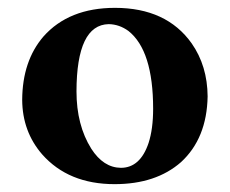

<svg xmlns="http://www.w3.org/2000/svg" viewBox="-20 -464 591 494"><path d="M259.8 -401.9Q177.2 -400.4 176.8 -229Q176.8 -142.1 214.8 -81.5Q246.1 -32.7 291 -32.2Q340.8 -32.2 362.3 -96.2Q374 -132.3 374 -184.1Q374 -334 310.5 -384.3Q287.1 -401.4 259.8 -401.9ZM37.1 -207Q37.6 -307.1 91.8 -370.1Q157.2 -443.8 275.9 -443.8Q408.2 -443.8 473.1 -352.5Q513.7 -294.4 514.2 -215.8Q512.2 -107.9 445.8 -46.9Q381.3 9.8 274.9 9.8Q156.2 9.8 88.4 -66.9Q37.6 -125.5 37.1 -207Z"/></svg>

Font: Linux Libertine O
Style: Bold
Weight: 700
Designer: Philipp H. Poll
Foundry: Philipp H. Poll
Version: Version 5.0.0